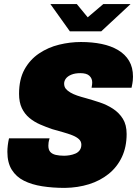

<svg xmlns="http://www.w3.org/2000/svg" viewBox="-20 -905 679 937"><path d="M297 12Q237 12 186 4Q135 -4 97 -23Q59 -42 37.5 -76.5Q16 -111 16 -164Q16 -179 18 -196Q20 -213 24 -230H222Q218 -217 217 -209Q216 -201 216 -194Q216 -174 225.5 -163.5Q235 -153 252.5 -149Q270 -145 293 -145Q306 -145 320.5 -147.5Q335 -150 348 -155.5Q361 -161 369 -172Q377 -183 377 -199Q377 -215 365 -226Q353 -237 332.5 -245Q312 -253 287 -260Q262 -267 234 -275Q205 -285 176 -297.5Q147 -310 123.5 -329.5Q100 -349 86.5 -377.5Q73 -406 73 -447Q73 -518 99.5 -566Q126 -614 170.5 -644Q215 -674 268.5 -687Q322 -700 375 -700Q430 -700 476 -690.5Q522 -681 556.5 -660.5Q591 -640 610 -608Q629 -576 629 -531Q629 -523 628 -511.5Q627 -500 622 -477H427Q429 -488 429.5 -493.5Q430 -499 430 -503Q430 -522 416.5 -535Q403 -548 372 -548Q346 -548 328 -540.5Q310 -533 301.5 -521.5Q293 -510 293 -497Q293 -482 301 -472Q309 -462 323.5 -453.5Q338 -445 357 -438.5Q376 -432 399 -426Q431 -417 466 -405.5Q501 -394 531 -374.5Q561 -355 579.5 -325.5Q598 -296 598 -251Q598 -188 575 -139Q552 -90 510.5 -56.5Q469 -23 414.5 -6Q360 11 297 12ZM617 -885 474 -752H321L226 -885H355L429 -795H378L484 -885Z"/></svg>

Font: Archivo SemiCondensed Black
Style: Italic
Weight: 900
Width: 4
Italic angle: -10°
Designer: Hector Gatti
Foundry: Omnibus-Type
Version: Version 2.001